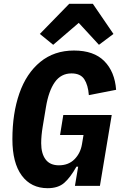

<svg xmlns="http://www.w3.org/2000/svg" viewBox="-20 -975 640 1007"><path d="M390 -101H381Q349 -44 317 -16Q285 12 230 12Q143 12 94 -54.5Q45 -121 45 -245Q45 -380 81.5 -485Q118 -590 191 -650Q264 -710 368 -710Q472 -710 527 -654.5Q582 -599 589 -504L446 -476Q442 -529 422 -559.5Q402 -590 355 -590Q300 -590 267.5 -544Q235 -498 221 -413L204 -311Q196 -263 196 -224Q196 -170 219 -139Q242 -108 289 -108Q339 -108 370.5 -139.5Q402 -171 410 -219L418 -267H295L312 -372H566L504 0H373ZM467 -955 575 -797 499 -740 393 -855 259 -740 189 -797 343 -955Z"/></svg>

Font: iA Writer Mono V
Style: Regular
Weight: 400
Italic angle: -9.5°
Designer: Mike Abbink, Paul van der Laan, Pieter van Rosmalen
Foundry: Bold Monday
Version: Version 2.000